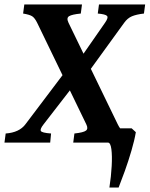

<svg xmlns="http://www.w3.org/2000/svg" viewBox="-37 -635 666 855"><path d="M289.1 0 294.4 -40.5Q335 -44.9 345.9 -53.5Q356.9 -62 347.2 -81.5L128.4 -533.7Q117.7 -555.2 106.4 -562.5Q95.2 -569.8 65.9 -574.7L71.3 -615.2H328.1L322.8 -574.7Q283.7 -570.8 270.8 -563Q257.8 -555.2 268.1 -533.7L487.3 -81.5Q497.6 -60.5 509 -51.8Q520.5 -43 539.1 -40.5L533.7 0ZM609.4 -615.2 604 -574.7Q570.3 -570.8 550.5 -562.5Q530.8 -554.2 516.1 -533.7L328.6 -274.9L300.3 -346.2L430.7 -533.7Q446.8 -556.6 439.5 -564.2Q432.1 -571.8 398.4 -574.7L403.8 -615.2ZM186.5 0H-17.1L-11.7 -40.5Q48.8 -44.9 76.2 -81.5L289.1 -363.3L302.7 -269.5L157.2 -81.5Q140.6 -60.5 144.8 -52Q148.9 -43.5 190.4 -40.5ZM491.2 200.2H450.2Q458 149.9 460.4 104.2Q462.9 58.6 459 29.3Q455.1 0 443.8 0L476.1 -63.5H549.3L567.9 -46.4Q562 -10.7 548.3 35.9Q534.7 82.5 518.8 126.7Q502.9 170.9 491.2 200.2Z"/></svg>

Font: Gentium Book Plus
Style: Bold Italic
Weight: 700
Italic angle: -8°
Designer: Victor Gaultney, Annie Olsen, Iska Routamaa, Becca Hirsbrunner
Foundry: SIL International
Version: Version 6.101